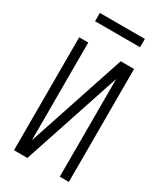

<svg xmlns="http://www.w3.org/2000/svg" viewBox="-224 -997 922 1082"><g transform="rotate(30 237.5 -456.0)"><path d="M59 0V-735H118V-99L329 -735H416V0H357V-636L146 0ZM91 -858V-912H384V-858Z"/></g></svg>

Font: Iosevka QP Light
Style: Regular
Weight: 300
Designer: Belleve Invis
Foundry: Belleve Invis
Version: Version 20.0.0; ttfautohint (v1.8.4)